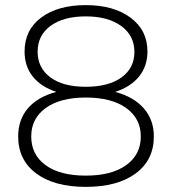

<svg xmlns="http://www.w3.org/2000/svg" viewBox="-20 -725 672 750"><path d="M51 -192Q51 -258 89.5 -302.5Q128 -347 200 -366Q140 -386 108 -426Q76 -466 76 -524Q76 -608 141 -656.5Q206 -705 315 -705Q424 -705 490 -656Q556 -607 556 -524Q556 -467 523.5 -426.5Q491 -386 430 -366Q502 -347 541.5 -302Q581 -257 581 -192Q581 -100 510 -47.5Q439 5 315 5Q192 5 121.5 -47.5Q51 -100 51 -192ZM530 -192Q530 -262 473 -303Q416 -344 315 -344Q215 -344 158.5 -303Q102 -262 102 -192Q102 -121 158 -80Q214 -39 315 -39Q416 -39 473 -80Q530 -121 530 -192ZM505 -522Q505 -586 453.5 -623.5Q402 -661 315 -661Q228 -661 177.5 -624Q127 -587 127 -523Q127 -460 176.5 -423Q226 -386 315 -386Q404 -386 454.5 -422.5Q505 -459 505 -522Z"/></svg>

Font: Goldbeck Next Light
Style: Regular
Weight: 300
Designer: Julieta Ulanovsky
Foundry: Julieta Ulanovsky
Version: Version 7.200